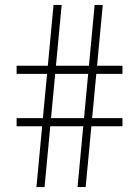

<svg xmlns="http://www.w3.org/2000/svg" viewBox="-20 -760 565 780"><path d="M295 0 364.5 -740H397.5L328 0ZM47.5 -247V-280H477.5V-247ZM128 0 197.5 -740H230.5L161 0ZM47.5 -460V-493H477.5V-460Z"/></svg>

Font: Encode Sans SC SemiCondensed Thin
Style: Regular
Weight: 250
Width: 4
Designer: Multiple Designers
Foundry: Impallari Type
Version: Version 3.002